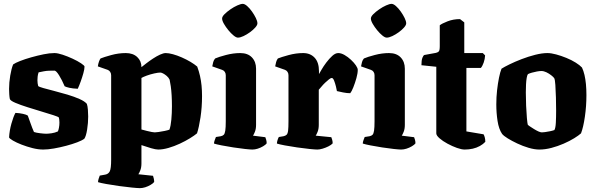

<svg xmlns="http://www.w3.org/2000/svg" viewBox="-20 -775 3097 995"><path d="M204 0Q178 0 148.5 -7.5Q119 -15 92 -25.5Q65 -36 47 -46.5Q29 -57 27 -63Q29 -98 39 -134Q49 -170 60 -190Q81 -189 99 -185Q117 -181 124 -176Q130 -160 138.5 -135.5Q147 -111 156 -91Q167 -87 188 -84.5Q209 -82 219 -82Q231 -82 248 -84.5Q265 -87 280 -94Q283 -100 285.5 -113Q288 -126 288 -140Q288 -148 287 -156Q286 -164 285 -166Q282 -170 257 -178Q232 -186 195.5 -197Q159 -208 122.5 -219.5Q86 -231 60 -242Q34 -253 31 -262Q29 -271 28 -286.5Q27 -302 27 -314Q27 -347 33 -383Q39 -419 48 -441Q59 -449 84.5 -459Q110 -469 142 -478Q174 -487 205.5 -493.5Q237 -500 262 -500Q279 -500 304.5 -491.5Q330 -483 356 -471Q382 -459 400 -447Q418 -435 418 -430Q418 -417 412 -395.5Q406 -374 398 -352Q390 -330 383 -315Q357 -316 339.5 -320Q322 -324 315 -328Q301 -361 286 -385Q271 -409 262 -409Q247 -409 233.5 -408.5Q220 -408 207 -405.5Q194 -403 180 -400Q176 -388 175 -377.5Q174 -367 174 -359Q174 -350 175 -343.5Q176 -337 178 -329Q182 -325 205 -318.5Q228 -312 261.5 -303.5Q295 -295 330 -284.5Q365 -274 392 -262Q419 -250 430 -237Q434 -226 435.5 -206.5Q437 -187 437 -171Q437 -138 431.5 -103.5Q426 -69 417 -56Q405 -47 380 -37.5Q355 -28 323 -19.5Q291 -11 259.5 -5.5Q228 0 204 0Z M705 200Q694 200 663.5 197Q633 194 597 189Q561 184 530.5 178.5Q500 173 488 169Q488 162 491 152Q494 142 497 135L525 130Q542 127 549 112.5Q556 98 556 53V-385Q556 -395 551 -402.5Q546 -410 538 -413L487 -431Q489 -445 493 -456Q497 -467 501 -472Q518 -479 556 -489.5Q594 -500 632 -500Q669 -500 691 -479.5Q713 -459 713 -427Q723 -435 738.5 -447Q754 -459 773 -471.5Q792 -484 809.5 -492Q827 -500 839 -500Q854 -500 876 -494Q898 -488 922 -477.5Q946 -467 967 -454.5Q988 -442 1002 -430Q1011 -406 1016.5 -381.5Q1022 -357 1024.5 -331.5Q1027 -306 1027 -277Q1027 -219 1019 -166.5Q1011 -114 1001 -84Q988 -73 964.5 -58.5Q941 -44 912 -30.5Q883 -17 853.5 -8.5Q824 0 800 0Q787 0 763 -7Q739 -14 713 -23V72Q713 93 707 108Q701 123 697 128L773 136Q775 141 777 150.5Q779 160 779 168Q774 175 760.5 183Q747 191 732.5 195.5Q718 200 705 200ZM782 -89Q787 -89 802 -91Q817 -93 833.5 -96.5Q850 -100 858 -103Q865 -122 868 -155.5Q871 -189 871 -224Q871 -254 869.5 -280.5Q868 -307 865 -328Q862 -349 859 -362Q854 -373 844 -381.5Q834 -390 825 -394.5Q816 -399 811 -399Q800 -399 779.5 -394.5Q759 -390 740 -383Q721 -376 713 -371V-104Q728 -100 741.5 -96.5Q755 -93 766 -91Q777 -89 782 -89Z M1288 0Q1277 0 1249.5 -3Q1222 -6 1189.5 -11Q1157 -16 1129 -21.5Q1101 -27 1089 -31Q1089 -38 1092.5 -48Q1096 -58 1099 -65L1124 -69Q1134 -71 1139.5 -76.5Q1145 -82 1147.5 -98Q1150 -114 1150 -147V-385Q1150 -395 1145 -402.5Q1140 -410 1131 -413L1080 -431Q1082 -443 1085 -453.5Q1088 -464 1095 -472Q1113 -480 1151 -490Q1189 -500 1225 -500Q1264 -500 1285.5 -477.5Q1307 -455 1307 -419V-128Q1307 -107 1301 -92Q1295 -77 1291 -72L1355 -64Q1357 -59 1359.5 -50.5Q1362 -42 1362 -32Q1357 -25 1343.5 -17Q1330 -9 1315.5 -4.5Q1301 0 1288 0ZM1213 -580Q1204 -580 1190.5 -591Q1177 -602 1163.5 -618.5Q1150 -635 1140.5 -651.5Q1131 -668 1131 -679Q1131 -689 1143.5 -701.5Q1156 -714 1174 -726.5Q1192 -739 1210 -747Q1228 -755 1238 -755Q1248 -755 1261 -743.5Q1274 -732 1286 -715Q1298 -698 1306 -681.5Q1314 -665 1314 -654Q1314 -645 1303 -632.5Q1292 -620 1275.5 -608Q1259 -596 1242 -588Q1225 -580 1213 -580Z M1625 0Q1613 0 1584 -3Q1555 -6 1520 -11Q1485 -16 1456 -21.5Q1427 -27 1415 -31Q1415 -38 1418 -48Q1421 -58 1425 -65L1449 -69Q1459 -71 1465 -76.5Q1471 -82 1473 -98Q1475 -114 1475 -147V-385Q1475 -395 1470 -402.5Q1465 -410 1457 -413L1406 -431Q1408 -443 1411 -453.5Q1414 -464 1420 -472Q1437 -479 1475.5 -489.5Q1514 -500 1551 -500Q1588 -500 1610.5 -476Q1633 -452 1633 -406V-391Q1636 -396 1646 -413.5Q1656 -431 1671 -451Q1686 -471 1702 -485.5Q1718 -500 1733 -500Q1748 -500 1765.5 -490Q1783 -480 1799 -465Q1815 -450 1824.5 -436Q1834 -422 1834 -413Q1834 -395 1827 -370Q1820 -345 1811 -322.5Q1802 -300 1795 -292Q1778 -292 1758 -296Q1738 -300 1726 -303Q1725 -310 1721 -326.5Q1717 -343 1711.5 -357Q1706 -371 1699 -371Q1694 -371 1684.5 -363.5Q1675 -356 1664.5 -346Q1654 -336 1645.5 -325.5Q1637 -315 1632 -310V-128Q1632 -107 1626 -92Q1620 -77 1616 -72L1697 -64Q1699 -59 1701.5 -50.5Q1704 -42 1704 -32Q1697 -24 1682 -16.5Q1667 -9 1651.5 -4.5Q1636 0 1625 0Z M2059 0Q2048 0 2020.5 -3Q1993 -6 1960.5 -11Q1928 -16 1900 -21.5Q1872 -27 1860 -31Q1860 -38 1863.5 -48Q1867 -58 1870 -65L1895 -69Q1905 -71 1910.5 -76.5Q1916 -82 1918.5 -98Q1921 -114 1921 -147V-385Q1921 -395 1916 -402.5Q1911 -410 1902 -413L1851 -431Q1853 -443 1856 -453.5Q1859 -464 1866 -472Q1884 -480 1922 -490Q1960 -500 1996 -500Q2035 -500 2056.5 -477.5Q2078 -455 2078 -419V-128Q2078 -107 2072 -92Q2066 -77 2062 -72L2126 -64Q2128 -59 2130.5 -50.5Q2133 -42 2133 -32Q2128 -25 2114.5 -17Q2101 -9 2086.5 -4.5Q2072 0 2059 0ZM1984 -580Q1975 -580 1961.5 -591Q1948 -602 1934.5 -618.5Q1921 -635 1911.5 -651.5Q1902 -668 1902 -679Q1902 -689 1914.5 -701.5Q1927 -714 1945 -726.5Q1963 -739 1981 -747Q1999 -755 2009 -755Q2019 -755 2032 -743.5Q2045 -732 2057 -715Q2069 -698 2077 -681.5Q2085 -665 2085 -654Q2085 -645 2074 -632.5Q2063 -620 2046.5 -608Q2030 -596 2013 -588Q1996 -580 1984 -580Z M2388 0Q2372 0 2348 -8.5Q2324 -17 2299 -30.5Q2274 -44 2257.5 -58.5Q2241 -73 2241 -84V-429L2164 -437Q2164 -463 2169 -475.5Q2174 -488 2179 -490L2239 -501Q2248 -503 2253.5 -508Q2259 -513 2259 -536V-644Q2270 -653 2299.5 -664.5Q2329 -676 2364 -676L2386 -659V-500H2482L2494 -488Q2493 -469 2486.5 -450.5Q2480 -432 2472 -423H2397V-94L2486 -79Q2489 -74 2492 -64Q2495 -54 2495 -40Q2484 -28 2467 -18.5Q2450 -9 2430 -4.5Q2410 0 2388 0Z M2775 0Q2750 0 2719.5 -9Q2689 -18 2660.5 -31.5Q2632 -45 2611 -58Q2590 -71 2582 -81Q2565 -106 2558.5 -148Q2552 -190 2552 -234Q2552 -272 2556 -307.5Q2560 -343 2566 -372.5Q2572 -402 2579 -419Q2593 -428 2620.5 -441.5Q2648 -455 2683 -468.5Q2718 -482 2753.5 -491Q2789 -500 2817 -500Q2836 -500 2862 -493Q2888 -486 2915 -475Q2942 -464 2963.5 -450.5Q2985 -437 2996 -425Q3004 -408 3009 -386.5Q3014 -365 3016.5 -339Q3019 -313 3019 -282Q3019 -225 3011 -170Q3003 -115 2991 -84Q2979 -73 2955.5 -58.5Q2932 -44 2901 -30.5Q2870 -17 2837.5 -8.5Q2805 0 2775 0ZM2788 -89Q2793 -89 2805 -90.5Q2817 -92 2831 -95Q2845 -98 2853 -101Q2859 -111 2860.5 -139Q2862 -167 2862 -201Q2862 -232 2861 -269Q2860 -306 2858 -335Q2856 -364 2852 -370Q2848 -376 2836.5 -385Q2825 -394 2811.5 -400.5Q2798 -407 2785 -407Q2776 -407 2762.5 -404.5Q2749 -402 2736.5 -398.5Q2724 -395 2716 -391Q2712 -386 2709.5 -371.5Q2707 -357 2706 -337.5Q2705 -318 2705 -296Q2705 -264 2706.5 -227.5Q2708 -191 2710.5 -163.5Q2713 -136 2715 -129Q2717 -126 2726 -120Q2735 -114 2747 -106.5Q2759 -99 2770 -94Q2781 -89 2788 -89Z"/></svg>

Font: Texturina 12pt ExtraBold
Style: Regular
Weight: 800
Designer: Guillermo Torres Carreño
Foundry: Omnibus-Type
Version: Version 1.002